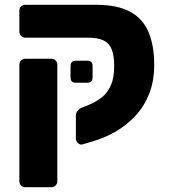

<svg xmlns="http://www.w3.org/2000/svg" viewBox="-20 -591 704 802"><path d="M86 191Q75.4 191 68.1 183.8Q60.9 176.5 60.9 165.9V-320.5Q60.9 -331.1 68.1 -338.4Q75.4 -345.6 86 -345.6H194.2Q204.9 -345.6 212.1 -338.4Q219.4 -331.1 219.4 -320.5V165.9Q219.4 176.5 212.1 183.8Q204.9 191 194.2 191ZM323.4 12.4Q313.7 14.7 305.3 6.1Q296.9 -2.6 296.9 -13.2V-109.5Q296.9 -119.4 304.1 -128.4Q311.2 -137.4 321.6 -141.4L353.9 -154.2Q382 -166 405.5 -184.6Q429 -203.1 442.9 -234.3Q456.9 -265.5 456.9 -314.6Q456.9 -358 447 -384Q437.1 -410 413.2 -421.8Q389.4 -433.6 347.1 -433.6H86Q76 -433.6 68.4 -440.9Q60.9 -448.1 60.9 -458.8V-547.1Q60.9 -557.1 68.4 -564.1Q76 -571 86 -571H380.2Q469.7 -571 523.1 -542.3Q576.5 -513.5 600.3 -457.4Q624.1 -401.3 624.1 -318.9Q624.1 -251.4 602.7 -198.1Q581.2 -144.7 544.2 -105.6Q507.1 -66.4 460.8 -40.1Q414.5 -13.9 364.1 0.5ZM296.7 -245.4Q274.7 -245.4 274.7 -267.4V-315.4Q274.7 -337.4 296.7 -337.4H344.7Q366.7 -337.4 366.7 -315.4V-267.4Q366.7 -245.4 344.7 -245.4Z"/></svg>

Font: Rubik Light
Style: Regular
Weight: 300
Designer: Hubert and Fischer
Foundry: Hubert and Fischer
Version: Version 2.300;gftools[0.9.30]